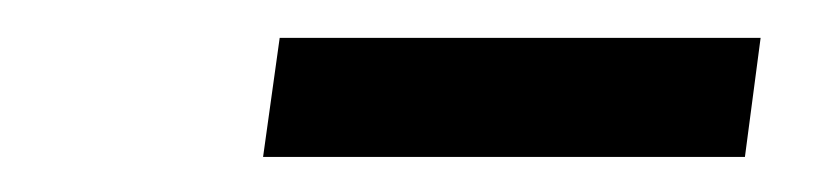

<svg xmlns="http://www.w3.org/2000/svg" viewBox="-20 -690 450 104"><path d="M131.5 -669.5H392L383.5 -605H122.5Z"/></svg>

Font: Merriweather 120pt
Style: Italic
Weight: 400
Italic angle: -7.8°
Version: Version 2.101